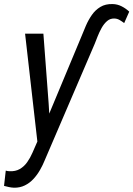

<svg xmlns="http://www.w3.org/2000/svg" viewBox="-62 -691 644 927"><path d="M142.6 -63 329.6 -511.2Q340.3 -538.1 352.5 -566.4Q364.7 -594.7 381.6 -618.9Q398.4 -643.1 422.9 -657.7Q447.3 -672.4 481.9 -671.4Q504.9 -670.9 525.1 -660.6Q545.4 -650.4 562 -634.8L537.6 -579.6Q527.3 -587.4 515.9 -594.2Q504.4 -601.1 490.7 -601.6Q470.2 -602.5 455.1 -589.4Q439.9 -576.2 428.7 -556.2Q417.5 -536.1 409.4 -515.4Q401.4 -494.6 395.5 -480L154.3 82Q145 105.5 131.3 129.4Q117.7 153.3 99.4 173.1Q81.1 192.9 57.6 204.3Q34.2 215.8 5.4 215.3Q-6.8 214.8 -18.8 212.2Q-30.8 209.5 -42.5 206.5L-34.2 132.8Q-29.8 133.8 -25.4 134.8Q-21 135.7 -16.6 135.7Q12.7 137.2 33.7 125Q54.7 112.8 69.3 92Q84 71.3 94.7 46.4ZM147.5 -528.3 172.9 -190.9 183.1 -19.5 120.6 11.7 59.1 -528.3Z"/></svg>

Font: Roboto Condensed
Style: Italic
Weight: 400
Italic angle: -12°
Designer: Christian Robertson
Foundry: Google
Version: Version 3.0